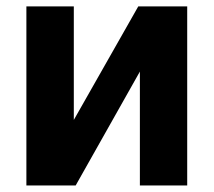

<svg xmlns="http://www.w3.org/2000/svg" viewBox="-20 -565 651 585"><path d="M204.9 -199.6V-545.5H60.4V0H210.6L406.2 -346.9V0H550.4V-545.5H401.3Z"/></svg>

Font: Margiela Sans
Style: Bold
Weight: 700
Designer: Stefan Endress, Andreas Faust
Version: Version 1.100;FEAKit 1.0